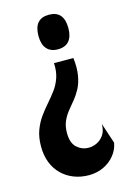

<svg xmlns="http://www.w3.org/2000/svg" viewBox="-107 -596 539 794"><g transform="rotate(-15 162.0 -199.0)"><path d="M236 -342Q241 -298 235.5 -266.5Q230 -235 218 -212.5Q206 -190 191 -172Q176 -154 162 -136.5Q148 -119 139 -98Q130 -77 130 -49Q130 -6 151.5 13.5Q173 33 202 33Q220 33 237.5 24.5Q255 16 267 -1.5Q279 -19 279 -48L308 40Q303 69 284 92.5Q265 116 236.5 129.5Q208 143 174 143Q139 143 109.5 131.5Q80 120 58 98.5Q36 77 24 46.5Q12 16 12 -23Q12 -62 23 -91.5Q34 -121 50.5 -144Q67 -167 85.5 -188Q104 -209 120 -230.5Q136 -252 145.5 -279Q155 -306 153 -342ZM184 -541Q216 -541 232 -522.5Q248 -504 248 -467Q248 -431 232 -412Q216 -393 184 -393Q153 -393 136.5 -412Q120 -431 120 -467Q120 -541 184 -541Z"/></g></svg>

Font: Bricolage Grotesque 36pt Condensed SemiBold
Style: Regular
Weight: 600
Width: 3
Designer: Mathieu Triay
Foundry: Atelier Triay
Version: Version 1.001;gftools[0.9.33.dev8+g029e19f]